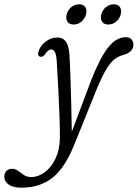

<svg xmlns="http://www.w3.org/2000/svg" viewBox="-137 -626 640 893"><path d="M287.5 -254Q328 -357 365.8 -405Q403.5 -453 447.5 -453Q465 -453 474.2 -443.2Q483.5 -433.5 483.5 -418Q483.5 -385.5 440.5 -371.5Q416.5 -366 396.8 -351.2Q377 -336.5 356.8 -303Q336.5 -269.5 311 -207L209 45.5Q165.5 154.5 106.8 200.8Q48 247 -37 247Q-76 247 -96.5 232.5Q-117 218 -117 195.5Q-117 179 -107 169Q-97 159 -79.5 159Q-65 159 -52.5 168.8Q-40 178.5 -25.8 188Q-11.5 197.5 8.5 197.5Q41 197.5 71.2 175Q101.5 152.5 121 111.8Q140.5 71 141.5 16.5Q142 -23 139.8 -84.8Q137.5 -146.5 134 -215.5Q130.5 -284.5 126.5 -346.5Q124.5 -373.5 117.8 -384.8Q111 -396 101 -396Q87.5 -396 73 -374Q61 -358 49 -362.5Q35 -367.5 43.5 -391Q52 -414.5 76 -433Q100 -451.5 131 -451.5Q180 -451.5 185.5 -377Q188 -340 190.2 -279Q192.5 -218 194.2 -148Q196 -78 197 -13ZM206 -512Q185.5 -512 176.8 -525.2Q168 -538.5 173 -559Q178.5 -579.5 194.5 -592.8Q210.5 -606 231 -606Q251 -606 259.8 -592.8Q268.5 -579.5 263 -559Q257.5 -539 241.8 -525.5Q226 -512 206 -512ZM367 -512Q346.5 -512 337.8 -525.2Q329 -538.5 334 -559Q339.5 -579.5 355.5 -592.8Q371.5 -606 392 -606Q412.5 -606 421 -592.8Q429.5 -579.5 424.5 -559Q419 -539 403.2 -525.5Q387.5 -512 367 -512Z"/></svg>

Font: Fraunces 72pt SuperSoft Light
Style: Italic
Weight: 300
Italic angle: -16°
Version: Version 1.000;[b76b70a41]